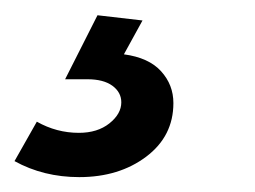

<svg xmlns="http://www.w3.org/2000/svg" viewBox="-42 -42 343 258"><path d="M45.5 64.5 89 -21.5 149.5 -14.5 124.5 31Q158 35.5 174.5 53.8Q191 72 191 96.5Q191 141 154.5 168.5Q118 196 64.5 196Q16.5 196 -22.5 174.5L7.5 121.5Q34 136.5 64 136.5Q89 136.5 105 123.8Q121 111 121 95.5Q121 82 109 73.2Q97 64.5 75.5 64.5Z"/></svg>

Font: Argentum Sans Light
Style: Italic
Weight: 300
Italic angle: -11.3°
Designer: Julieta Ulanovsky (font), Owen Earl (portions from Jones font), Cristiano Sobral (main changes and remaster)
Foundry: Julieta Ulanovsky (font), Owen Earl (portions from Jones font), Cristiano Sobral (main changes and remaster)
Version: Version 3.127